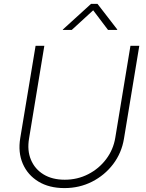

<svg xmlns="http://www.w3.org/2000/svg" viewBox="-20 -965 755 996"><path d="M314.5 10.7Q234.9 10.7 179.2 -23.2Q123.5 -57.1 98.1 -116Q72.8 -174.8 85 -248.5L164.6 -727.5H210L130.9 -247.6Q120.1 -185.1 140.4 -136.5Q160.6 -87.9 205.8 -60.3Q251 -32.7 315.9 -32.7Q381.8 -32.7 437.5 -61.3Q493.2 -89.8 530.5 -139.2Q567.9 -188.5 578.1 -251L656.7 -727.5H702.6L623 -245.1Q610.8 -171.4 566.9 -113.5Q522.9 -55.7 457.5 -22.5Q392.1 10.7 314.5 10.7ZM352.1 -809.6H305.7L306.2 -812L452.1 -944.8H485.8L588.4 -812L587.4 -809.6H540.5L463.4 -911.6Z"/></svg>

Font: Inter 18pt ExtraLight
Style: Italic
Weight: 250
Italic angle: -9.3988°
Designer: Rasmus Andersson
Foundry: rsms
Version: Version 4.001;git-66647c0bb